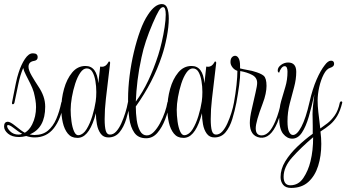

<svg xmlns="http://www.w3.org/2000/svg" viewBox="-41 -676 1701 943"><path d="M129 -1Q109 -1 88 -8Q68 -3 53 -3Q18 -3 -1.5 -19.5Q-21 -36 -21 -55Q-21 -78 -2 -78Q9 -78 34 -58Q50 -45 61.5 -36.5Q73 -28 81 -24Q103 -37 117 -65Q136 -103 136 -150Q136 -167 133 -185Q130 -203 125 -223Q119 -243 108 -265Q97 -287 86.5 -307.5Q76 -328 73 -342Q58 -307 49 -263Q40 -219 30 -172Q28 -164 22 -164Q17 -164 18 -172Q21 -187 26 -213Q31 -239 37 -268Q43 -297 50 -318Q63 -359 81.5 -386.5Q100 -414 119 -414H122Q144 -414 144 -395Q144 -380 127 -377Q99 -373 99 -348Q99 -331 115 -303.5Q131 -276 147 -252Q164 -227 172.5 -202.5Q181 -178 181 -152Q181 -47 105 -16Q117 -13 128 -13Q169 -13 194.5 -34.5Q220 -56 235.5 -92Q251 -128 260 -172Q262 -179 267 -179Q272 -179 272 -172Q259 -92 223.5 -46.5Q188 -1 129 -1ZM50 -15Q61 -15 68 -19Q58 -24 47.5 -31.5Q37 -39 24 -49Q7 -62 -2 -62Q-6 -62 -6 -56Q-6 -52 -2.5 -45.5Q1 -39 9 -31Q25 -15 50 -15Z M337 1Q309 1 292 -20Q275 -41 267.5 -74Q260 -107 260 -141Q260 -191 273.5 -239.5Q287 -288 313.5 -320Q340 -352 379 -352Q435 -352 442 -267L451 -349Q454 -348 460 -348Q479 -348 491 -370Q492 -374 495 -374Q499 -374 500 -368L479 -190Q473 -139 473 -91Q473 -53 478.5 -34Q484 -15 499 -15Q516 -15 530 -30.5Q544 -46 555 -70.5Q566 -95 574.5 -122Q583 -149 587 -172Q589 -183 594 -183Q600 -183 599 -172Q591 -131 579 -91.5Q567 -52 546 -26.5Q525 -1 491 -1Q467 -1 453.5 -19.5Q440 -38 435 -65.5Q430 -93 430 -120Q401 -10 351 0Q347 1 344 1Q341 1 337 1ZM346 -12Q368 -15 384.5 -42Q401 -69 412.5 -106.5Q424 -144 429 -178Q432 -199 432 -224Q432 -252 427.5 -278.5Q423 -305 413 -322.5Q403 -340 385 -340Q368 -340 353.5 -319Q339 -298 328.5 -265.5Q318 -233 312 -198.5Q306 -164 306 -137Q306 -110 310 -80Q314 -50 323 -30Q332 -10 346 -12Z M677 3Q638 3 619 -24Q600 -51 594 -94.5Q588 -138 588 -189Q588 -244 595.5 -303.5Q603 -363 616.5 -420Q630 -477 647.5 -525Q665 -573 686 -604Q720 -656 754 -656Q773 -656 780.5 -636.5Q788 -617 788 -585Q788 -545 778 -493.5Q768 -442 754 -401Q712 -274 626 -153Q626 -119 630.5 -86.5Q635 -54 647 -32.5Q659 -11 680 -11Q698 -11 714.5 -28Q731 -45 745 -71Q759 -97 768.5 -124.5Q778 -152 781 -172Q783 -179 788 -179Q794 -179 793 -172Q786 -131 770.5 -90.5Q755 -50 732 -23.5Q709 3 677 3ZM626 -177Q660 -223 687 -280Q714 -337 736 -405Q745 -433 753.5 -469.5Q762 -506 767.5 -542.5Q773 -579 773 -604Q773 -621 770 -631Q767 -641 760 -641Q750 -641 739 -623Q728 -605 709 -561Q690 -517 676 -475Q662 -433 654 -394Q641 -335 634.5 -281Q628 -227 626 -177Z M858 1Q830 1 813 -20Q796 -41 788.5 -74Q781 -107 781 -141Q781 -191 794.5 -239.5Q808 -288 834.5 -320Q861 -352 900 -352Q956 -352 963 -267L972 -349Q975 -348 981 -348Q1000 -348 1012 -370Q1013 -374 1016 -374Q1020 -374 1021 -368L1000 -190Q994 -139 994 -91Q994 -53 999.5 -34Q1005 -15 1020 -15Q1037 -15 1051 -30.5Q1065 -46 1076 -70.5Q1087 -95 1095.5 -122Q1104 -149 1108 -172Q1110 -183 1115 -183Q1121 -183 1120 -172Q1112 -131 1100 -91.5Q1088 -52 1067 -26.5Q1046 -1 1012 -1Q988 -1 974.5 -19.5Q961 -38 956 -65.5Q951 -93 951 -120Q922 -10 872 0Q868 1 865 1Q862 1 858 1ZM867 -12Q889 -15 905.5 -42Q922 -69 933.5 -106.5Q945 -144 950 -178Q953 -199 953 -224Q953 -252 948.5 -278.5Q944 -305 934 -322.5Q924 -340 906 -340Q889 -340 874.5 -319Q860 -298 849.5 -265.5Q839 -233 833 -198.5Q827 -164 827 -137Q827 -110 831 -80Q835 -50 844 -30Q853 -10 867 -12Z M1236 0Q1186 -8 1186 -72Q1186 -99 1195.5 -139.5Q1205 -180 1214 -221Q1218 -238 1220 -250Q1222 -262 1222 -269Q1222 -295 1197.5 -308Q1173 -321 1139 -327Q1139 -296 1133.5 -256Q1128 -216 1120 -172Q1119 -166 1113 -166Q1108 -166 1108 -172Q1116 -216 1120.5 -258Q1125 -300 1125 -328Q1110 -333 1100.5 -345.5Q1091 -358 1091 -371Q1091 -387 1098 -394.5Q1105 -402 1114 -402Q1124 -402 1131 -390Q1138 -378 1138 -354V-340Q1142 -339 1155.5 -336Q1169 -333 1183.5 -330.5Q1198 -328 1203 -326Q1240 -316 1254 -304Q1268 -292 1268 -254Q1268 -237 1263.5 -215Q1259 -193 1249 -167Q1215 -78 1215 -46Q1215 -11 1244 -11Q1262 -11 1278.5 -27Q1295 -43 1311 -80Q1321 -103 1328.5 -129.5Q1336 -156 1339 -172Q1340 -179 1346 -179Q1352 -179 1351 -172Q1344 -142 1336.5 -117.5Q1329 -93 1321 -73Q1287 7 1236 0Z M1389 247Q1362 247 1349.5 231.5Q1337 216 1337 194Q1337 154 1360 116.5Q1383 79 1419 44.5Q1455 10 1495 -19V-58Q1495 -77 1494.5 -91Q1494 -105 1494 -115Q1494 -146 1503 -213Q1490 -152 1475.5 -102.5Q1461 -53 1441.5 -24Q1422 5 1394 5Q1369 5 1349.5 -19Q1330 -43 1330 -102Q1330 -145 1340 -180Q1350 -215 1360.5 -249.5Q1371 -284 1371 -324Q1371 -351 1357 -351Q1348 -351 1340.5 -340.5Q1333 -330 1330 -319Q1329 -319 1326 -321Q1323 -323 1323 -330Q1323 -345 1339 -357Q1355 -369 1374 -369Q1414 -369 1414 -323Q1414 -287 1403.5 -248Q1393 -209 1382 -167Q1371 -125 1371 -80Q1371 -45 1378.5 -29Q1386 -13 1398 -13Q1418 -13 1439.5 -54Q1461 -95 1479 -174Q1494 -240 1514 -285.5Q1534 -331 1554 -356Q1570 -378 1585 -378Q1600 -378 1600 -362Q1600 -349 1581 -343Q1563 -338 1549 -311Q1535 -284 1527 -248.5Q1519 -213 1519 -182Q1519 -157 1522.5 -125.5Q1526 -94 1529 -70.5Q1532 -47 1532 -45Q1548 -56 1567 -70.5Q1586 -85 1603 -109Q1620 -133 1628 -172Q1630 -178 1635 -178Q1640 -178 1640 -172Q1630 -131 1615 -106Q1600 -81 1580 -64Q1560 -47 1533 -30Q1535 -14 1536 1Q1537 16 1537 31Q1537 90 1521.5 139Q1506 188 1473.5 217.5Q1441 247 1389 247ZM1385 234Q1425 234 1449 198Q1473 162 1484 116Q1497 64 1497 -2Q1437 49 1394.5 96.5Q1352 144 1352 192Q1352 234 1385 234Z"/></svg>

Font: Updock
Style: Regular
Weight: 400
Designer: Robert E. Leuschke
Foundry: Robert E. Leuschke
Version: Version 1.010; ttfautohint (v1.8.4.7-5d5b)